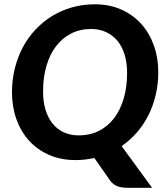

<svg xmlns="http://www.w3.org/2000/svg" viewBox="-20 -754 796 914"><path d="M733.5 -410.5Q733.5 -354 721.2 -302Q709 -250 686.2 -205Q663.5 -160 631.2 -123Q599 -86 559 -58.5L704 140H585.5Q560 140 540.2 133Q520.5 126 506 108L429 -2Q385 8 339.5 8Q269 8 213 -16.8Q157 -41.5 118 -84.8Q79 -128 58 -187Q37 -246 37 -314.5Q37 -374 50.5 -428.2Q64 -482.5 88.8 -529Q113.5 -575.5 149 -613.2Q184.5 -651 228.2 -677.8Q272 -704.5 323.2 -719Q374.5 -733.5 431 -733.5Q501.5 -733.5 557.5 -708.5Q613.5 -683.5 652.5 -640Q691.5 -596.5 712.5 -537.5Q733.5 -478.5 733.5 -410.5ZM585 -407Q585 -454 573.5 -492.8Q562 -531.5 539.8 -558.8Q517.5 -586 485.8 -601Q454 -616 413.5 -616Q361 -616 318.8 -594.5Q276.5 -573 246.8 -534Q217 -495 201 -440Q185 -385 185 -318Q185 -270.5 196.5 -232.2Q208 -194 229.8 -166.5Q251.5 -139 283.2 -124.2Q315 -109.5 355.5 -109.5Q408 -109.5 450.5 -130.8Q493 -152 522.8 -191Q552.5 -230 568.8 -284.8Q585 -339.5 585 -407Z"/></svg>

Font: Lato Heavy
Style: Italic
Weight: 800
Italic angle: -7°
Designer: Lukasz Dziedzic
Foundry: tyPoland Lukasz Dziedzic
Version: Version 2.007; 2014-02-27